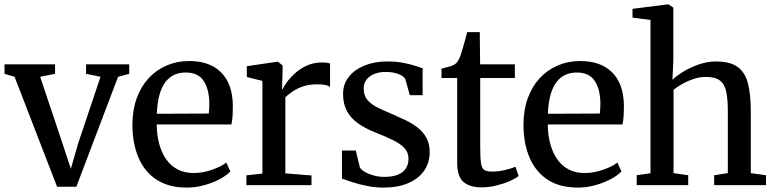

<svg xmlns="http://www.w3.org/2000/svg" viewBox="-24 -839 3512 870"><path d="M234.5 7 42 -491 -3.5 -504.5V-547.5H225.5V-504.5L158 -491L257.5 -194L297 -74L330.5 -190.5L431.5 -491L366 -504.5V-547.5H561.5V-504.5L511 -491L322 7Z M822.5 11Q740 11 685.2 -25Q630.5 -61 603.2 -125.5Q576 -190 576 -274Q576 -340 595.2 -393.2Q614.5 -446.5 649.2 -484.2Q684 -522 731 -542.2Q778 -562.5 833 -562.5Q925.5 -562.5 977 -511.8Q1028.5 -461 1031 -365.5Q1031 -335.5 1029.8 -313.5Q1028.5 -291.5 1024.5 -275H686Q686.5 -227 697.5 -186.8Q708.5 -146.5 729.2 -117Q750 -87.5 781 -71.2Q812 -55 853 -55Q894.5 -55 936.8 -69.8Q979 -84.5 1001.5 -102.5L1020 -62Q1002 -43.5 971 -27Q940 -10.5 901.2 0.2Q862.5 11 822.5 11ZM686.5 -323.5 922 -324.5Q923 -334 923.8 -346.5Q924.5 -359 924.5 -368.5Q924.5 -431.5 899.8 -471Q875 -510.5 817 -510.5Q789.5 -510.5 766.5 -500.2Q743.5 -490 726.2 -468Q709 -446 698.8 -410.2Q688.5 -374.5 686.5 -323.5Z M1092.5 0V-44.5L1165 -52.5V-472.5L1094.5 -490V-539L1230 -559H1236L1256.5 -542.5V-522L1254 -434L1256.5 -435Q1260.5 -444.5 1274.2 -464.2Q1288 -484 1310.8 -505.2Q1333.5 -526.5 1365 -541.2Q1396.5 -556 1436 -556Q1450 -556 1458 -554.5Q1466 -553 1471.5 -551.5V-445.5Q1466 -450 1451.8 -453.5Q1437.5 -457 1415 -457Q1377 -457 1349.2 -447.5Q1321.5 -438 1302 -424.5Q1282.5 -411 1269 -398.5V-53.5L1387.5 -44V0Z M1713 11Q1675.5 11 1638.5 3.5Q1601.5 -4 1571.8 -13.8Q1542 -23.5 1525.5 -29.5V-157H1588L1607 -79.5Q1613 -69.5 1629.8 -59.8Q1646.5 -50 1669.5 -43.8Q1692.5 -37.5 1717 -37.5Q1755.5 -37.5 1779.8 -47.8Q1804 -58 1815.5 -76.5Q1827 -95 1827 -119.5Q1827 -147.5 1809.5 -167Q1792 -186.5 1758.5 -203.2Q1725 -220 1677.5 -238.5Q1629.5 -257.5 1596.8 -281.2Q1564 -305 1547.2 -337.2Q1530.5 -369.5 1530.5 -413.5Q1530.5 -458.5 1556.8 -491.2Q1583 -524 1628.2 -542.2Q1673.5 -560.5 1729.5 -560.5Q1772.5 -560.5 1804 -554.2Q1835.5 -548 1857 -540.8Q1878.5 -533.5 1891 -530V-407.5H1833L1812.5 -480.5Q1808 -489.5 1795.2 -497Q1782.5 -504.5 1764.5 -508.8Q1746.5 -513 1726 -513Q1696.5 -513.5 1673.5 -504.5Q1650.5 -495.5 1637.2 -478.8Q1624 -462 1624 -438.5Q1624 -405 1642.5 -384.5Q1661 -364 1690.2 -350Q1719.5 -336 1752 -322.5Q1784 -308.5 1814.8 -293.8Q1845.5 -279 1869.8 -259.8Q1894 -240.5 1908.5 -213.8Q1923 -187 1923 -150Q1923 -102 1898 -65.8Q1873 -29.5 1826 -9.2Q1779 11 1713 11Z M2157.5 10Q2105 10 2076.2 -14.5Q2047.5 -39 2047.5 -102.5V-485.5H1976.5V-528Q1986 -530.5 1998 -533.5Q2010 -536.5 2020.2 -539.8Q2030.5 -543 2035.5 -547Q2042 -551 2046.2 -556.2Q2050.5 -561.5 2054.2 -568.2Q2058 -575 2061.5 -584.5Q2066 -596.5 2072.2 -617.8Q2078.5 -639 2084.2 -660Q2090 -681 2093 -693.5H2150L2151.5 -547.5H2309V-485.5H2152V-170.5Q2152 -120 2156 -97Q2160 -74 2172 -67.8Q2184 -61.5 2208 -61.5Q2234.5 -61.5 2265 -68.8Q2295.5 -76 2311.5 -83.5L2326 -41.5Q2311 -29.5 2284 -17.8Q2257 -6 2224 2Q2191 10 2157.5 10Z M2594.5 11Q2512 11 2457.2 -25Q2402.5 -61 2375.2 -125.5Q2348 -190 2348 -274Q2348 -340 2367.2 -393.2Q2386.5 -446.5 2421.2 -484.2Q2456 -522 2503 -542.2Q2550 -562.5 2605 -562.5Q2697.5 -562.5 2749 -511.8Q2800.5 -461 2803 -365.5Q2803 -335.5 2801.8 -313.5Q2800.5 -291.5 2796.5 -275H2458Q2458.5 -227 2469.5 -186.8Q2480.5 -146.5 2501.2 -117Q2522 -87.5 2553 -71.2Q2584 -55 2625 -55Q2666.5 -55 2708.8 -69.8Q2751 -84.5 2773.5 -102.5L2792 -62Q2774 -43.5 2743 -27Q2712 -10.5 2673.2 0.2Q2634.5 11 2594.5 11ZM2458.5 -323.5 2694 -324.5Q2695 -334 2695.8 -346.5Q2696.5 -359 2696.5 -368.5Q2696.5 -431.5 2671.8 -471Q2647 -510.5 2589 -510.5Q2561.5 -510.5 2538.5 -500.2Q2515.5 -490 2498.2 -468Q2481 -446 2470.8 -410.2Q2460.5 -374.5 2458.5 -323.5Z M2923.5 -54V-748.5L2842 -759V-799L3000.5 -819H3005.5L3027 -804.5V-562L3023 -477.5Q3041 -495 3072.2 -514.2Q3103.5 -533.5 3142.2 -547Q3181 -560.5 3220.5 -560.5Q3283 -560.5 3317.2 -536.5Q3351.5 -512.5 3364.8 -462.2Q3378 -412 3378 -334.5V-54.5L3447 -45V0H3212V-45L3274 -54.5V-334.5Q3274 -387.5 3267 -422.2Q3260 -457 3238.5 -473.8Q3217 -490.5 3174 -490.5Q3148 -490.5 3121.2 -482Q3094.5 -473.5 3070.5 -460.2Q3046.5 -447 3028 -432.5V-54.5L3094.5 -45V0H2861V-45Z"/></svg>

Font: Merriweather 36pt
Style: Regular
Weight: 400
Designer: Eben Sorkin
Foundry: Eben Sorkin
Version: Version 2.100